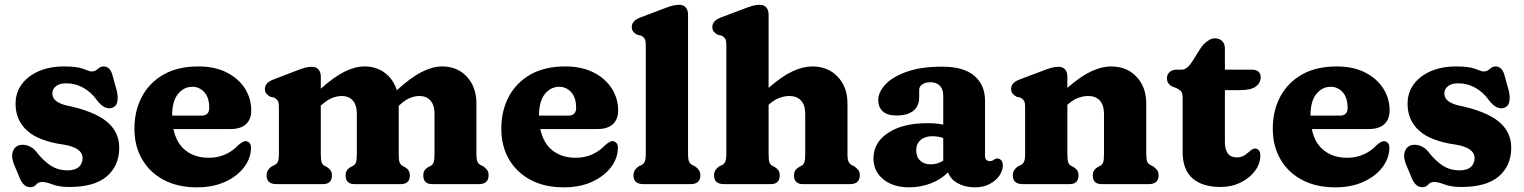

<svg xmlns="http://www.w3.org/2000/svg" viewBox="-20 -769 6366 802"><path d="M257.5 -421Q227.5 -421 213 -408.5Q198.5 -396 198.5 -378.5Q198.5 -359.5 214.8 -347Q231 -334.5 258.5 -328.5Q373 -304.5 425.5 -261.5Q478 -218.5 478 -152Q478 -77.5 426.8 -32.8Q375.5 12 269.5 12Q227.5 12 199.8 1.5Q172 -9 156 -9Q140.5 -9 131.2 2Q122 13 107 13Q93 13 81.8 3.8Q70.5 -5.5 62 -26.5L38 -83.5Q26.5 -113.5 33 -134.2Q39.5 -155 57 -161.5Q75 -167.5 95.8 -160.8Q116.5 -154 131 -136Q156.5 -102 188.2 -79.8Q220 -57.5 262.5 -57.5Q294.5 -57.5 309.8 -72Q325 -86.5 325 -108.5Q325 -152 245.5 -165Q142 -179.5 93.5 -223.2Q45 -267 45 -335.5Q45 -382 70.8 -417Q96.5 -452 142.2 -471.8Q188 -491.5 248 -491.5Q303 -491.5 328.8 -481Q354.5 -470.5 362.5 -470.5Q377.5 -470.5 388.5 -481Q399.5 -491.5 413.5 -491.5Q425 -491.5 434.8 -483Q444.5 -474.5 450 -454.5L468 -389Q474 -365 470 -344.2Q466 -323.5 446.5 -318Q415.5 -310 384.5 -351Q361 -384 328 -402.5Q295 -421 257.5 -421Z M1029.5 -307.5Q1029.5 -270.5 1007.2 -250.2Q985 -230 944 -230H704.5Q717 -170 756 -140Q795 -110 852.5 -110Q890 -110 921.5 -124.2Q953 -138.5 974 -161.5Q995.5 -180.5 1007 -179.5Q1015.5 -178.5 1022 -172.2Q1028.5 -166 1028.5 -151Q1028 -108.5 1000 -71Q972 -33.5 921.2 -10Q870.5 13.5 802 13.5Q722.5 13.5 664 -17.5Q605.5 -48.5 573.5 -103.8Q541.5 -159 541.5 -231.5Q541.5 -306.5 572.8 -365.2Q604 -424 663.5 -457.8Q723 -491.5 808.5 -491.5Q876.5 -491.5 926 -466.8Q975.5 -442 1002.5 -400.2Q1029.5 -358.5 1029.5 -307.5ZM783.5 -406.5Q748 -406.5 723.5 -376.5Q699 -346.5 699 -286H821Q854 -286 854 -318Q854 -362 833.2 -384.2Q812.5 -406.5 783.5 -406.5Z M1320 -450V-398.5Q1376 -448.5 1420 -470Q1464 -491.5 1502.5 -491.5Q1552 -491.5 1587.8 -464.5Q1623.5 -437.5 1637.5 -392Q1696 -445.5 1741.8 -468.5Q1787.5 -491.5 1826.5 -491.5Q1890.5 -491.5 1930.2 -448.5Q1970 -405.5 1970 -336.5V-126Q1970 -103 1974.2 -93.8Q1978.5 -84.5 1987 -80L1997.5 -75Q2009 -67 2015 -58.5Q2021 -50 2021 -37Q2021 0 1980 0H1785Q1748 0 1748 -37Q1748 -58 1767 -70L1778.5 -76Q1787.5 -80.5 1791.2 -90.5Q1795 -100.5 1795 -126V-293.5Q1795 -330 1778 -349Q1761 -368 1732.5 -368Q1713 -368 1692.5 -359.8Q1672 -351.5 1650 -331L1645.5 -327V-126Q1645.5 -100.5 1649.2 -90.8Q1653 -81 1661.5 -76L1673 -70Q1692 -58 1692 -37Q1692 0 1655 0H1460.5Q1423.5 0 1423.5 -37Q1423.5 -58 1442.5 -70L1454 -76Q1463 -80.5 1466.8 -90.5Q1470.5 -100.5 1470.5 -126V-293.5Q1470.5 -330 1453.8 -349Q1437 -368 1408 -368Q1388.5 -368 1368 -360Q1347.5 -352 1325.5 -332.5L1320 -328V-126Q1320 -100.5 1323.8 -90.5Q1327.5 -80.5 1336 -76L1347.5 -70Q1366.5 -58 1366.5 -37Q1366.5 0 1329.5 0H1134.5Q1093.5 0 1093.5 -37Q1093.5 -60 1117 -75L1128 -80Q1136 -84.5 1140.5 -93.8Q1145 -103 1145 -126V-321.5Q1145 -342 1139.5 -349.5Q1134 -357 1125 -361.5L1110 -364.5Q1099.5 -370 1093 -377.5Q1086.5 -385 1086.5 -397.5Q1086.5 -423.5 1122 -437L1216 -473Q1238 -481.5 1252.8 -485.8Q1267.5 -490 1283.5 -490Q1300 -490 1310 -479Q1320 -468 1320 -450Z M2562 -307.5Q2562 -270.5 2539.8 -250.2Q2517.5 -230 2476.5 -230H2237Q2249.5 -170 2288.5 -140Q2327.5 -110 2385 -110Q2422.5 -110 2454 -124.2Q2485.5 -138.5 2506.5 -161.5Q2528 -180.5 2539.5 -179.5Q2548 -178.5 2554.5 -172.2Q2561 -166 2561 -151Q2560.5 -108.5 2532.5 -71Q2504.5 -33.5 2453.8 -10Q2403 13.5 2334.5 13.5Q2255 13.5 2196.5 -17.5Q2138 -48.5 2106 -103.8Q2074 -159 2074 -231.5Q2074 -306.5 2105.2 -365.2Q2136.5 -424 2196 -457.8Q2255.5 -491.5 2341 -491.5Q2409 -491.5 2458.5 -466.8Q2508 -442 2535 -400.2Q2562 -358.5 2562 -307.5ZM2316 -406.5Q2280.5 -406.5 2256 -376.5Q2231.5 -346.5 2231.5 -286H2353.5Q2386.5 -286 2386.5 -318Q2386.5 -362 2365.8 -384.2Q2345 -406.5 2316 -406.5Z M2854 -709V-126Q2854 -103 2858.5 -93.8Q2863 -84.5 2871 -80L2881.5 -75Q2905.5 -60 2905.5 -37Q2905.5 0 2864.5 0H2667Q2626 0 2626 -37Q2626 -60 2649.5 -75L2660.5 -80Q2668.5 -84.5 2673 -93.8Q2677.5 -103 2677.5 -126V-580.5Q2677.5 -601 2672 -608.5Q2666.5 -616 2657.5 -620.5L2642.5 -623.5Q2632 -628.5 2625.5 -636.2Q2619 -644 2619 -656.5Q2619 -682.5 2654.5 -696L2750 -732Q2772 -740.5 2786.8 -744.8Q2801.5 -749 2817.5 -749Q2834.5 -749 2844.2 -738Q2854 -727 2854 -709Z M3190.5 -709V-402Q3246 -450.5 3290.2 -471Q3334.5 -491.5 3373 -491.5Q3438.5 -491.5 3479.2 -448.5Q3520 -405.5 3520 -336.5V-126Q3520 -103 3524.5 -93.8Q3529 -84.5 3537 -80L3547.5 -75Q3559 -67 3565.2 -58.5Q3571.5 -50 3571.5 -37Q3571.5 0 3530.5 0H3333.5Q3296.5 0 3296.5 -37Q3296.5 -58 3315.5 -70L3327 -76Q3336 -80.5 3339.8 -90.5Q3343.5 -100.5 3343.5 -126V-293.5Q3343.5 -330 3326 -349Q3308.5 -368 3277.5 -368Q3258 -368 3236 -360.2Q3214 -352.5 3192 -332.5L3190.5 -331.5V-126Q3190.5 -100.5 3194.2 -90.5Q3198 -80.5 3207 -76L3218 -70Q3237 -58 3237 -37Q3237 0 3200 0H3003.5Q2962.5 0 2962.5 -37Q2962.5 -60 2986 -75L2997 -80Q3005 -84.5 3009.5 -93.8Q3014 -103 3014 -126V-580.5Q3014 -601 3008.5 -608.5Q3003 -616 2994 -620.5L2979 -623.5Q2968.5 -628.5 2962 -636.2Q2955.5 -644 2955.5 -656.5Q2955.5 -682.5 2991 -696L3086.5 -732Q3108.5 -740.5 3123.2 -744.8Q3138 -749 3154 -749Q3171 -749 3180.8 -738Q3190.5 -727 3190.5 -709Z M3628.5 -107Q3628.5 -174 3690 -214.2Q3751.5 -254.5 3853.5 -254.5Q3890.5 -254.5 3920 -248.5V-370.5Q3920 -396 3905.8 -410.8Q3891.5 -425.5 3866 -425.5Q3845.5 -425.5 3832.5 -416.5Q3819.5 -407.5 3819.5 -394V-362Q3819.5 -326 3795 -306.2Q3770.5 -286.5 3725.5 -286.5Q3686.5 -286.5 3667.5 -303.8Q3648.5 -321 3648.5 -351Q3648.5 -384 3678.2 -416Q3708 -448 3767.2 -469.2Q3826.5 -490.5 3915 -490.5Q4006 -490.5 4050.2 -452.2Q4094.5 -414 4094.5 -348.5V-117Q4094.5 -108.5 4099.2 -102.2Q4104 -96 4114.5 -96Q4121 -96 4124.8 -97.8Q4128.5 -99.5 4131.5 -101.5Q4134.5 -103.5 4137.2 -105.2Q4140 -107 4144.5 -107Q4156 -107 4162.5 -99Q4169 -91 4169 -79Q4169 -57 4154.8 -35.8Q4140.5 -14.5 4114.2 -0.5Q4088 13.5 4052.5 13.5Q4011 13.5 3980.5 -3.5Q3950 -20.5 3940 -49.5Q3911.5 -19.5 3868.2 -3Q3825 13.5 3777.5 13.5Q3710.5 13.5 3669.5 -20.2Q3628.5 -54 3628.5 -107ZM3807 -141.5Q3807 -113.5 3823.8 -98Q3840.5 -82.5 3867 -82.5Q3896 -82.5 3920 -98V-192.5Q3898.5 -200 3874 -200Q3843.5 -200 3825.2 -184Q3807 -168 3807 -141.5Z M4438.5 -450V-402Q4494 -450.5 4538.2 -471Q4582.5 -491.5 4621 -491.5Q4686.5 -491.5 4727.2 -448.5Q4768 -405.5 4768 -336.5V-126Q4768 -102.5 4772.2 -93.5Q4776.5 -84.5 4785 -80L4795.5 -75Q4807 -67 4813.2 -58.5Q4819.5 -50 4819.5 -37Q4819.5 0 4778.5 0H4581.5Q4544.5 0 4544.5 -37Q4544.5 -58 4563.5 -70L4575 -76Q4584 -80.5 4587.8 -90.5Q4591.5 -100.5 4591.5 -126V-293.5Q4591.5 -330 4574 -349Q4556.5 -368 4525.5 -368Q4506 -368 4484 -360.2Q4462 -352.5 4440 -332.5L4438.5 -331.5V-126Q4438.5 -100.5 4442.2 -90.5Q4446 -80.5 4455 -76L4466 -70Q4485 -58 4485 -37Q4485 0 4448 0H4251.5Q4210.5 0 4210.5 -37Q4210.5 -60 4234 -75L4245 -80Q4253 -84.5 4257.5 -93.8Q4262 -103 4262 -126V-321.5Q4262 -342 4256.5 -349.5Q4251 -357 4242 -361.5L4227 -364.5Q4216.5 -370 4210 -377.5Q4203.5 -385 4203.5 -397.5Q4203.5 -423.5 4239 -437L4334.5 -473Q4356.5 -481.5 4371.2 -485.8Q4386 -490 4402 -490Q4419 -490 4428.8 -479Q4438.5 -468 4438.5 -450Z M4892 -402 4879.5 -406Q4868 -411.5 4861.2 -420Q4854.5 -428.5 4854.5 -442.5Q4854.5 -458 4865.5 -468Q4876.5 -478 4894.5 -478H4916.5Q4938 -478 4959 -510.5L4996.5 -570Q5008 -586.5 5024 -597.8Q5040 -609 5054 -609Q5073 -609 5084.8 -597.8Q5096.5 -586.5 5096.5 -566V-478H5207.5Q5246 -478 5246 -446Q5246 -423 5226 -407.8Q5206 -392.5 5159.5 -392.5H5096.5V-175.5Q5096.5 -111.5 5146.5 -111.5Q5166 -111.5 5179.5 -121Q5193 -130.5 5203.2 -139.8Q5213.5 -149 5224.5 -148.5Q5233 -148 5239 -140Q5245 -132 5244.5 -118.5Q5244 -84 5221.5 -54.2Q5199 -24.5 5161.5 -6.2Q5124 12 5078.5 12Q5002.5 12 4961.2 -24Q4920 -60 4920 -134.5V-359.5Q4920 -380.5 4912.5 -388.2Q4905 -396 4892 -402Z M5784.5 -307.5Q5784.5 -270.5 5762.2 -250.2Q5740 -230 5699 -230H5459.5Q5472 -170 5511 -140Q5550 -110 5607.5 -110Q5645 -110 5676.5 -124.2Q5708 -138.5 5729 -161.5Q5750.5 -180.5 5762 -179.5Q5770.5 -178.5 5777 -172.2Q5783.5 -166 5783.5 -151Q5783 -108.5 5755 -71Q5727 -33.5 5676.2 -10Q5625.5 13.5 5557 13.5Q5477.5 13.5 5419 -17.5Q5360.5 -48.5 5328.5 -103.8Q5296.5 -159 5296.5 -231.5Q5296.5 -306.5 5327.8 -365.2Q5359 -424 5418.5 -457.8Q5478 -491.5 5563.5 -491.5Q5631.5 -491.5 5681 -466.8Q5730.5 -442 5757.5 -400.2Q5784.5 -358.5 5784.5 -307.5ZM5538.5 -406.5Q5503 -406.5 5478.5 -376.5Q5454 -346.5 5454 -286H5576Q5609 -286 5609 -318Q5609 -362 5588.2 -384.2Q5567.5 -406.5 5538.5 -406.5Z M6072 -421Q6042 -421 6027.5 -408.5Q6013 -396 6013 -378.5Q6013 -359.5 6029.2 -347Q6045.5 -334.5 6073 -328.5Q6187.5 -304.5 6240 -261.5Q6292.5 -218.5 6292.5 -152Q6292.5 -77.5 6241.2 -32.8Q6190 12 6084 12Q6042 12 6014.2 1.5Q5986.5 -9 5970.5 -9Q5955 -9 5945.8 2Q5936.5 13 5921.5 13Q5907.5 13 5896.2 3.8Q5885 -5.5 5876.5 -26.5L5852.5 -83.5Q5841 -113.5 5847.5 -134.2Q5854 -155 5871.5 -161.5Q5889.5 -167.5 5910.2 -160.8Q5931 -154 5945.5 -136Q5971 -102 6002.8 -79.8Q6034.5 -57.5 6077 -57.5Q6109 -57.5 6124.2 -72Q6139.5 -86.5 6139.5 -108.5Q6139.5 -152 6060 -165Q5956.5 -179.5 5908 -223.2Q5859.5 -267 5859.5 -335.5Q5859.5 -382 5885.2 -417Q5911 -452 5956.8 -471.8Q6002.5 -491.5 6062.5 -491.5Q6117.5 -491.5 6143.2 -481Q6169 -470.5 6177 -470.5Q6192 -470.5 6203 -481Q6214 -491.5 6228 -491.5Q6239.5 -491.5 6249.2 -483Q6259 -474.5 6264.5 -454.5L6282.5 -389Q6288.5 -365 6284.5 -344.2Q6280.5 -323.5 6261 -318Q6230 -310 6199 -351Q6175.5 -384 6142.5 -402.5Q6109.5 -421 6072 -421Z"/></svg>

Font: Fraunces 9pt SuperSoft
Style: Bold
Weight: 700
Version: Version 1.000;[b76b70a41]